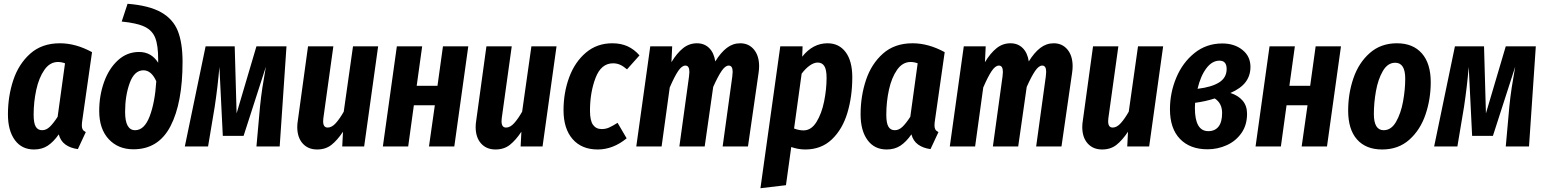

<svg xmlns="http://www.w3.org/2000/svg" viewBox="-20 -775 8178 1016"><path d="M467 -499 416 -142Q413 -124 413 -111Q413 -98 417.5 -90Q422 -82 434 -76L392 14Q353 9 326.5 -10Q300 -29 291 -64Q263 -24 232.5 -4Q202 16 160 16Q95 16 58.5 -34Q22 -84 22 -170Q22 -266 50.5 -351.5Q79 -437 140.5 -491.5Q202 -546 297 -546Q381 -546 467 -499ZM158 -168Q158 -124 169 -105Q180 -86 203 -86Q225 -86 244 -104.5Q263 -123 285 -157L324 -440Q305 -447 287 -447Q244 -447 215 -405.5Q186 -364 172 -300Q158 -236 158 -168Z M505 -188Q505 -269 530.5 -340.5Q556 -412 604 -456Q652 -500 716 -500Q781 -500 817 -443V-460Q817 -535 801.5 -574.5Q786 -614 745.5 -633.5Q705 -653 624 -661L655 -755Q769 -746 832.5 -710Q896 -674 921 -611Q946 -548 946 -448Q946 -231 882.5 -108Q819 15 686 15Q605 15 555 -39Q505 -93 505 -188ZM807 -345Q781 -403 739 -403Q691 -403 666.5 -336Q642 -269 642 -183Q642 -86 695 -86Q744 -86 772 -159.5Q800 -233 807 -345Z M1460 0H1337L1356 -212Q1361 -262 1368.5 -311.5Q1376 -361 1387 -422L1269 -56H1159L1141 -421Q1132 -314 1116 -209L1081 0H958L1068 -530H1222L1232 -175L1337 -530H1496Z M1553 -103Q1553 -119 1556 -137L1610 -530H1744L1691 -149Q1690 -143 1690 -133Q1690 -100 1714 -100Q1736 -100 1757 -123.5Q1778 -147 1799 -184L1848 -530H1981L1907 0H1791L1795 -78Q1765 -33 1734 -8.5Q1703 16 1658 16Q1610 16 1581.5 -16Q1553 -48 1553 -103Z M2281 -218H2170L2140 0H2006L2080 -530H2214L2185 -321H2295L2324 -530H2458L2384 0H2250Z M2497 -103Q2497 -119 2500 -137L2554 -530H2688L2635 -149Q2634 -143 2634 -133Q2634 -100 2658 -100Q2680 -100 2701 -123.5Q2722 -147 2743 -184L2792 -530H2925L2851 0H2735L2739 -78Q2709 -33 2678 -8.5Q2647 16 2602 16Q2554 16 2525.5 -16Q2497 -48 2497 -103Z M3364 -482 3298 -408Q3278 -425 3261 -432.5Q3244 -440 3224 -440Q3161 -440 3131.5 -363Q3102 -286 3102 -189Q3102 -137 3118 -114.5Q3134 -92 3164 -92Q3185 -92 3203 -100Q3221 -108 3248 -125L3296 -43Q3224 16 3143 16Q3058 16 3010 -39Q2962 -94 2962 -192Q2962 -285 2992 -366Q3022 -447 3080.5 -496.5Q3139 -546 3220 -546Q3266 -546 3301 -530Q3336 -514 3364 -482Z M3997 -424Q3997 -408 3994 -388L3938 0H3804L3855 -370Q3857 -390 3857 -395Q3857 -428 3836 -428Q3818 -428 3798.5 -399.5Q3779 -371 3754 -315L3709 0H3575L3626 -370Q3628 -388 3628 -394Q3628 -428 3607 -428Q3588 -428 3568.5 -399Q3549 -370 3524 -312L3481 0H3347L3421 -530H3537L3533 -446Q3562 -494 3594.5 -520Q3627 -546 3668 -546Q3707 -546 3732.5 -521Q3758 -496 3765 -450Q3794 -497 3826 -521.5Q3858 -546 3897 -546Q3942 -546 3969.5 -513Q3997 -480 3997 -424Z M4109 -530H4227L4225 -475Q4281 -546 4359 -546Q4420 -546 4455 -499Q4490 -452 4490 -366Q4490 -264 4464 -177.5Q4438 -91 4382 -37.5Q4326 16 4241 16Q4204 16 4167 3L4139 205L4004 221ZM4354 -363Q4354 -407 4342 -425.5Q4330 -444 4307 -444Q4287 -444 4264.5 -428Q4242 -412 4222 -385L4182 -95Q4208 -85 4232 -85Q4273 -85 4300.5 -129.5Q4328 -174 4341 -238.5Q4354 -303 4354 -363Z M4979 -499 4928 -142Q4925 -124 4925 -111Q4925 -98 4929.5 -90Q4934 -82 4946 -76L4904 14Q4865 9 4838.5 -10Q4812 -29 4803 -64Q4775 -24 4744.5 -4Q4714 16 4672 16Q4607 16 4570.5 -34Q4534 -84 4534 -170Q4534 -266 4562.5 -351.5Q4591 -437 4652.5 -491.5Q4714 -546 4809 -546Q4893 -546 4979 -499ZM4670 -168Q4670 -124 4681 -105Q4692 -86 4715 -86Q4737 -86 4756 -104.5Q4775 -123 4797 -157L4836 -440Q4817 -447 4799 -447Q4756 -447 4727 -405.5Q4698 -364 4684 -300Q4670 -236 4670 -168Z M5656 -424Q5656 -408 5653 -388L5597 0H5463L5514 -370Q5516 -390 5516 -395Q5516 -428 5495 -428Q5477 -428 5457.5 -399.5Q5438 -371 5413 -315L5368 0H5234L5285 -370Q5287 -388 5287 -394Q5287 -428 5266 -428Q5247 -428 5227.5 -399Q5208 -370 5183 -312L5140 0H5006L5080 -530H5196L5192 -446Q5221 -494 5253.5 -520Q5286 -546 5327 -546Q5366 -546 5391.5 -521Q5417 -496 5424 -450Q5453 -497 5485 -521.5Q5517 -546 5556 -546Q5601 -546 5628.5 -513Q5656 -480 5656 -424Z M5707 -103Q5707 -119 5710 -137L5764 -530H5898L5845 -149Q5844 -143 5844 -133Q5844 -100 5868 -100Q5890 -100 5911 -123.5Q5932 -147 5953 -184L6002 -530H6135L6061 0H5945L5949 -78Q5919 -33 5888 -8.5Q5857 16 5812 16Q5764 16 5735.5 -16Q5707 -48 5707 -103Z M6597 -421Q6597 -375 6571.5 -341Q6546 -307 6491 -283Q6532 -270 6555.5 -242.5Q6579 -215 6579 -173Q6579 -113 6549 -70.5Q6519 -28 6471 -6.5Q6423 15 6370 15Q6277 15 6224 -40Q6171 -95 6171 -197Q6171 -284 6204.5 -364Q6238 -444 6301 -494.5Q6364 -545 6448 -545Q6512 -545 6554.5 -511Q6597 -477 6597 -421ZM6317 -305Q6392 -314 6431.5 -339Q6471 -364 6471 -410Q6471 -454 6433 -454Q6394 -454 6363.5 -413.5Q6333 -373 6317 -305ZM6304 -231 6303 -203Q6303 -81 6374 -81Q6409 -81 6428 -105Q6447 -129 6447 -177Q6447 -229 6408 -254Q6358 -238 6304 -231Z M6899 -218H6788L6758 0H6624L6698 -530H6832L6803 -321H6913L6942 -530H7076L7002 0H6868Z M7114 -190Q7114 -280 7142 -361.5Q7170 -443 7228.5 -494.5Q7287 -546 7372 -546Q7457 -546 7504 -492.5Q7551 -439 7551 -340Q7551 -251 7523.5 -169.5Q7496 -88 7438 -36Q7380 16 7294 16Q7208 16 7161 -37Q7114 -90 7114 -190ZM7416 -359Q7416 -443 7363 -443Q7323 -443 7297.5 -399Q7272 -355 7261 -292.5Q7250 -230 7250 -172Q7250 -86 7302 -86Q7342 -86 7367.5 -130.5Q7393 -175 7404.5 -238Q7416 -301 7416 -359Z M8071 0H7948L7967 -212Q7972 -262 7979.5 -311.5Q7987 -361 7998 -422L7880 -56H7770L7752 -421Q7743 -314 7727 -209L7692 0H7569L7679 -530H7833L7843 -175L7948 -530H8107Z"/></svg>

Font: Fira Sans Compressed SemiBold
Style: Italic
Weight: 600
Width: 1
Italic angle: -8°
Designer: bBox Type GmbH & Carrois Corporate GbR & Edenspiekermann AG
Foundry: bBox Type GmbH & Carrois Corporate GbR & Edenspiekermann AG
Version: Version 4.301